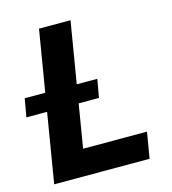

<svg xmlns="http://www.w3.org/2000/svg" viewBox="-135 -816 811 905"><g transform="rotate(-15 270.0 -363.5)"><path d="M17.8 0 73.9 -338.8H-27L-11.4 -427.9H88.8L138.5 -727.3H292.3L242.5 -427.9H342.7L327.1 -338.8H228L192.8 -126.8H504.6L483.3 0Z"/></g></svg>

Font: Karasuma Gothic
Style: Bold Italic
Weight: 700
Italic angle: 9.39998°
Designer: Rasmus Andersson / Ryoko Nishizuka
Foundry: Genbu
Version: Version 1.00